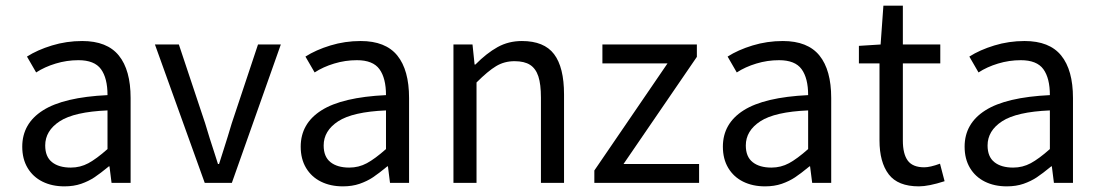

<svg xmlns="http://www.w3.org/2000/svg" viewBox="-20 -642 3860 674"><path d="M255.4 -430.7Q214.4 -430.7 175.5 -418.9Q136.7 -407.2 106.9 -387.7L74.7 -443.4Q111.3 -466.8 162.4 -482.4Q213.4 -498 268.6 -498Q356 -498 397.2 -447Q438.5 -396 438.5 -297.9V0H371.6L364.3 -58.1H362.3Q332 -33.2 311.5 -19.5Q291 -5.9 264.9 3.2Q238.8 12.2 206.1 12.2Q162.6 12.2 129.2 -4.4Q95.7 -21 76.9 -52.5Q58.1 -84 58.1 -127Q58.1 -208.5 130.9 -254.6Q203.6 -300.8 357.4 -308.1Q357.4 -367.7 334.5 -399.2Q311.5 -430.7 255.4 -430.7ZM357.4 -118.7V-254.4Q240.7 -249.5 189.7 -216.3Q138.7 -183.1 138.7 -131.3Q138.7 -91.8 162.6 -72.8Q186.5 -53.7 228.5 -53.7Q261.7 -53.7 290.3 -69.1Q318.8 -84.5 357.4 -118.7Z M607.9 -485.8 700.2 -209Q715.3 -157.7 734.4 -100.1L745.1 -66.4H749L766.1 -120.1Q779.3 -161.1 793.5 -209L885.7 -485.8H965.8L793.9 0H698.7L523.9 -485.8Z M1232.9 -430.7Q1191.9 -430.7 1153.1 -418.9Q1114.3 -407.2 1084.5 -387.7L1052.2 -443.4Q1088.9 -466.8 1139.9 -482.4Q1190.9 -498 1246.1 -498Q1333.5 -498 1374.8 -447Q1416 -396 1416 -297.9V0H1349.1L1341.8 -58.1H1339.8Q1309.6 -33.2 1289.1 -19.5Q1268.6 -5.9 1242.4 3.2Q1216.3 12.2 1183.6 12.2Q1140.1 12.2 1106.7 -4.4Q1073.2 -21 1054.4 -52.5Q1035.6 -84 1035.6 -127Q1035.6 -208.5 1108.4 -254.6Q1181.2 -300.8 1335 -308.1Q1335 -367.7 1312 -399.2Q1289.1 -430.7 1232.9 -430.7ZM1335 -118.7V-254.4Q1218.3 -249.5 1167.2 -216.3Q1116.2 -183.1 1116.2 -131.3Q1116.2 -91.8 1140.1 -72.8Q1164.1 -53.7 1206.1 -53.7Q1239.3 -53.7 1267.8 -69.1Q1296.4 -84.5 1335 -118.7Z M1638.7 -485.8 1646 -415.5H1648.9Q1688 -455.1 1726.6 -476.6Q1765.1 -498 1812 -498Q1890.1 -498 1925 -451.9Q1960 -405.8 1960 -310.5V0H1878.9V-299.3Q1878.9 -346.2 1869.9 -373.8Q1860.8 -401.4 1840.8 -414.3Q1820.8 -427.2 1786.1 -427.2Q1750.5 -427.2 1721.7 -409.9Q1692.9 -392.6 1652.8 -352.5V0H1571.8V-485.8Z M2323.2 -419.4H2094.7V-485.8H2426.3V-442.4L2168.9 -66.4H2434.1V0H2066.4V-43.5Z M2714.8 -430.7Q2673.8 -430.7 2635 -418.9Q2596.2 -407.2 2566.4 -387.7L2534.2 -443.4Q2570.8 -466.8 2621.8 -482.4Q2672.9 -498 2728 -498Q2815.4 -498 2856.7 -447Q2897.9 -396 2897.9 -297.9V0H2831.1L2823.7 -58.1H2821.8Q2791.5 -33.2 2771 -19.5Q2750.5 -5.9 2724.4 3.2Q2698.2 12.2 2665.5 12.2Q2622.1 12.2 2588.6 -4.4Q2555.2 -21 2536.4 -52.5Q2517.6 -84 2517.6 -127Q2517.6 -208.5 2590.3 -254.6Q2663.1 -300.8 2816.9 -308.1Q2816.9 -367.7 2793.9 -399.2Q2771 -430.7 2714.8 -430.7ZM2816.9 -118.7V-254.4Q2700.2 -249.5 2649.2 -216.3Q2598.1 -183.1 2598.1 -131.3Q2598.1 -91.8 2622.1 -72.8Q2646 -53.7 2688 -53.7Q2721.2 -53.7 2749.8 -69.1Q2778.3 -84.5 2816.9 -118.7Z M2995.1 -419.4V-481L3071.3 -485.8L3081.1 -622.1H3149.4V-485.8H3280.8V-419.4H3149.4V-148.4Q3149.4 -101.6 3166.7 -78.1Q3184.1 -54.7 3224.6 -54.7Q3245.1 -54.7 3279.8 -67.4L3295.9 -5.9Q3239.7 12.2 3205.6 12.2Q3131.8 12.2 3099.6 -30.3Q3067.4 -72.8 3067.4 -149.4V-419.4Z M3563.5 -430.7Q3522.5 -430.7 3483.6 -418.9Q3444.8 -407.2 3415 -387.7L3382.8 -443.4Q3419.4 -466.8 3470.5 -482.4Q3521.5 -498 3576.7 -498Q3664.1 -498 3705.3 -447Q3746.6 -396 3746.6 -297.9V0H3679.7L3672.4 -58.1H3670.4Q3640.1 -33.2 3619.6 -19.5Q3599.1 -5.9 3573 3.2Q3546.9 12.2 3514.2 12.2Q3470.7 12.2 3437.3 -4.4Q3403.8 -21 3385 -52.5Q3366.2 -84 3366.2 -127Q3366.2 -208.5 3439 -254.6Q3511.7 -300.8 3665.5 -308.1Q3665.5 -367.7 3642.6 -399.2Q3619.6 -430.7 3563.5 -430.7ZM3665.5 -118.7V-254.4Q3548.8 -249.5 3497.8 -216.3Q3446.8 -183.1 3446.8 -131.3Q3446.8 -91.8 3470.7 -72.8Q3494.6 -53.7 3536.6 -53.7Q3569.8 -53.7 3598.4 -69.1Q3627 -84.5 3665.5 -118.7Z"/></svg>

Font: Varta
Style: Regular
Weight: 400
Designer: Joana Correia, Viktoriya Grabowska, Eben Sorkin
Foundry: Sorkin Type
Version: Version 1.003; ttfautohint (v1.3) -l 8 -r 24 -G 200 -x 12 -H